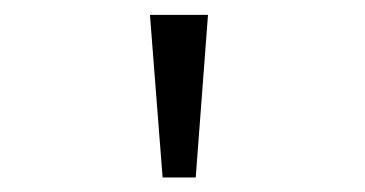

<svg xmlns="http://www.w3.org/2000/svg" viewBox="-20 -777 490 258"><path d="M181.5 -757H259.5L243 -538.5H198.5Z"/></svg>

Font: League Mono Condensed Light
Style: Regular
Weight: 300
Width: 1
Designer: Tyler Finck
Foundry: The League of Moveable Type / Tyler Finck
Version: Version 2.210